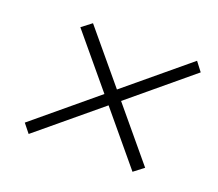

<svg xmlns="http://www.w3.org/2000/svg" viewBox="-82 -666 751 660"><g transform="rotate(20 293.0 -335.5)"><path d="M77.6 -118.7 51.8 -150.9 275.4 -336.9 119.1 -524.4 155.3 -552.2 310.5 -366.2 535.6 -553.2 561 -520 337.4 -334 493.7 -146.5 457.5 -118.7 302.2 -305.2Z"/></g></svg>

Font: Cascadia Mono ExtraLight
Style: Italic
Weight: 200
Italic angle: -10°
Monospace: yes
Designer: Aaron Bell
Foundry: Saja Typeworks
Version: Version 2404.023; ttfautohint (v1.8.4)